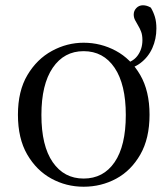

<svg xmlns="http://www.w3.org/2000/svg" viewBox="-20 -693 636 728"><path d="M297 15Q231 15 174.5 -16Q118 -47 83 -107.5Q48 -168 48 -258Q48 -348 84 -408.5Q120 -469 177 -500Q234 -531 297 -531Q362 -531 419 -500.5Q476 -470 511.5 -409Q547 -348 547 -258Q547 -168 512 -107Q477 -46 420.5 -15.5Q364 15 297 15ZM297 -16Q372 -16 414.5 -78Q457 -140 457 -257Q457 -373 414.5 -436Q372 -499 297 -499Q223 -499 180 -436Q137 -373 137 -257Q137 -140 180 -78Q223 -16 297 -16ZM438 -427V-449Q481 -455 500.5 -480.5Q520 -506 520 -541Q520 -560 515 -573Q510 -586 503.5 -596.5Q497 -607 492 -617Q487 -627 487 -638Q487 -652 497 -662.5Q507 -673 522 -673Q537 -673 552 -664Q562 -647 567.5 -628.5Q573 -610 573 -585Q573 -545 557.5 -510.5Q542 -476 512 -453.5Q482 -431 438 -427Z"/></svg>

Font: Noto Serif JP
Style: Regular
Weight: 400
Designer: Ryoko NISHIZUKA  (kana & ideographs); Frank Grießhammer (Latin, Greek & Cyrillic); Wenlong ZHANG  (bopomofo); Sandoll Co
Foundry: Adobe
Version: Version 2.003-H1;hotconv 1.1.1;makeotfexe 2.6.0